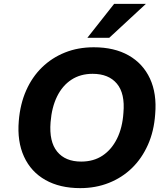

<svg xmlns="http://www.w3.org/2000/svg" viewBox="-20 -960 865 991"><path d="M394 11Q289 11 214.5 -31Q140 -73 104 -151.5Q68 -230 77 -336Q84 -423 115 -493Q146 -563 197 -612.5Q248 -662 315.5 -689Q383 -716 464 -716Q570 -716 644 -674Q718 -632 754 -554.5Q790 -477 781 -371Q775 -283 743.5 -212.5Q712 -142 661 -92.5Q610 -43 542 -16Q474 11 394 11ZM399 -126Q463 -126 509.5 -157Q556 -188 584 -244.5Q612 -301 617 -377Q626 -477 583.5 -528Q541 -579 458 -579Q395 -579 348.5 -548.5Q302 -518 274.5 -462Q247 -406 241 -329Q233 -229 275 -177.5Q317 -126 399 -126ZM431 -765 569 -940H733L544 -765Z"/></svg>

Font: Nunito Sans 9pt ExtraBold
Style: Italic
Weight: 800
Italic angle: -9°
Version: Version 3.101;gftools[0.9.27]